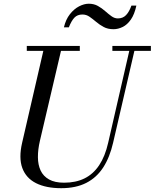

<svg xmlns="http://www.w3.org/2000/svg" viewBox="-20 -997 831 1032"><path d="M309 14.5Q227.5 14.5 173.8 -12.5Q120 -39.5 100 -93.8Q80 -148 99 -230L219 -750H314L194.5 -240Q183.5 -193 183.8 -152.2Q184 -111.5 198.2 -80.8Q212.5 -50 243.5 -32.5Q274.5 -15 324.5 -15Q387.5 -15 434.5 -38.2Q481.5 -61.5 513.2 -109.2Q545 -157 561.5 -230L681 -750H708.5L588 -230Q570 -151.5 534.8 -97Q499.5 -42.5 443.8 -14Q388 14.5 309 14.5ZM124 -723.5V-750H409V-723.5ZM584 -723.5V-750H791V-723.5ZM590 -840Q559.5 -840 537.2 -852Q515 -864 496.8 -879.5Q478.5 -895 461.2 -907Q444 -919 423 -919Q396 -919 380 -902.2Q364 -885.5 350 -850H323.5Q333.5 -892.5 355.8 -920.8Q378 -949 405.2 -963Q432.5 -977 457 -977Q485 -977 506.2 -965Q527.5 -953 545 -937.5Q562.5 -922 579 -910Q595.5 -898 613.5 -898Q640.5 -898 657.5 -915.8Q674.5 -933.5 686.5 -967H713Q703 -920 683.5 -892Q664 -864 639.2 -852Q614.5 -840 590 -840Z"/></svg>

Font: Bodoni Moda 9pt
Style: Italic
Weight: 400
Italic angle: -13°
Designer: Owen Earl
Foundry: indestructible type
Version: Version 2.005